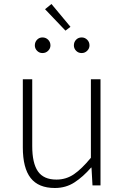

<svg xmlns="http://www.w3.org/2000/svg" viewBox="-20 -926 623 959"><path d="M254 13Q172 13 133 -37Q94 -87 94 -190V-530H141V-196Q141 -111 169.5 -70Q198 -29 262 -29Q310 -29 349 -55.5Q388 -82 434 -138V-530H482V0H442L437 -89H435Q395 -43 352 -15Q309 13 254 13ZM192 -661Q176 -661 165 -672.5Q154 -684 154 -699Q154 -716 165 -727.5Q176 -739 192 -739Q209 -739 220.5 -727.5Q232 -716 232 -699Q232 -684 220.5 -672.5Q209 -661 192 -661ZM307 -773 205 -880 237 -906 332 -792ZM388 -661Q371 -661 360 -672.5Q349 -684 349 -699Q349 -716 360 -727.5Q371 -739 388 -739Q404 -739 415.5 -727.5Q427 -716 427 -699Q427 -684 415.5 -672.5Q404 -661 388 -661Z"/></svg>

Font: Noto Sans SC ExtraLight
Style: Regular
Weight: 250
Designer: Ryoko NISHIZUKA 西塚涼子 (kana, bopomofo & ideographs); Paul D. Hunt (Latin, Greek & Cyrillic); Sandoll Communications 산돌커뮤니
Foundry: Adobe
Version: Version 2.004-H2;hotconv 1.0.118;makeotfexe 2.5.65603